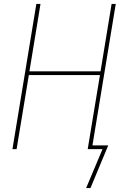

<svg xmlns="http://www.w3.org/2000/svg" viewBox="-20 -755 640 972"><path d="M416 197 499 0H424L486 -375H126L64 0H43L164 -735H185L129 -394H489L545 -735H566L448 -19H528L438 197Z"/></svg>

Font: Iosevka Aile Thin
Style: Italic
Weight: 100
Italic angle: -9°
Designer: Belleve Invis
Foundry: Belleve Invis
Version: Version 31.1.0; ttfautohint (v1.8.4)